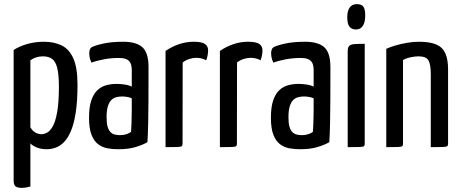

<svg xmlns="http://www.w3.org/2000/svg" viewBox="-20 -712 2226 929"><path d="M84.9 197Q64.3 197 55.2 189.6Q46 182.3 46 162.1V-470.3Q76.4 -489.4 114 -499.7Q151.6 -510 191.9 -510Q241.7 -510 278.2 -492.3Q314.7 -474.5 334.9 -429.5Q355 -384.4 355 -302.4Q355 -221.7 346.2 -166.2Q337.5 -110.8 322.3 -76Q307.1 -41.2 287.8 -22.6Q268.5 -3.9 247.6 3Q226.7 10 206.1 10Q178.8 10 158.6 1.8Q138.3 -6.4 127 -18.2V190.5Q117.2 193.4 106.1 195.2Q95 197 84.9 197ZM180.8 -62.6Q192.6 -62.6 207 -69.8Q221.4 -77 234.7 -99.7Q248.1 -122.5 256.5 -168.9Q265 -215.3 265 -293.3Q265 -352.9 256.6 -384.5Q248.2 -416 231.1 -427.7Q214 -439.4 187.7 -439.4Q153.7 -439.4 127 -420.3V-95.7Q137.6 -78.3 151.6 -70.4Q165.7 -62.6 180.8 -62.6Z M553.9 10Q526.2 10.4 500.7 5.7Q475.2 1.1 454.9 -14.2Q434.5 -29.5 422.7 -60Q410.8 -90.5 410.8 -142.1Q410.8 -194.2 421.9 -226.5Q433 -258.8 452.1 -276.3Q471.3 -293.8 495.1 -299.9Q519 -306.1 544.1 -306.1Q560.4 -306.1 581.6 -303.2Q602.9 -300.4 617.6 -292.8Q617.6 -292.8 617.6 -306.8Q617.6 -320.8 617.6 -339.4Q617.6 -358 617.6 -372Q617.6 -395.6 610.5 -408.4Q603.3 -421.1 589.5 -426.4Q575.8 -431.6 555.6 -431.6Q517.3 -431.6 481.2 -424.7Q445.1 -417.8 422.9 -408.8Q416.3 -421.3 414 -433.8Q411.8 -446.3 411.8 -455.5Q411.8 -463.1 414.4 -471.1Q417 -479.2 422.6 -482.8Q435.7 -491.1 477 -500.6Q518.3 -510 575.5 -510Q639.9 -510 669.3 -483.2Q698.6 -456.4 698.6 -388.4V-334.7Q698.6 -277.7 698.3 -220.3Q697.9 -162.9 696.9 -112.6Q695.9 -62.2 693.3 -24.1Q672.9 -11.9 637.8 -1Q602.7 10 553.9 10ZM561.5 -58Q578 -58 593.1 -63.2Q608.1 -68.3 614.2 -74.7Q615.6 -91.4 616.4 -119Q617.3 -146.6 617.5 -177.9Q617.6 -209.2 617.6 -236.2Q607.7 -241.2 594.4 -243.2Q581.1 -245.2 570.5 -245.2Q555.5 -245.2 541.9 -241.5Q528.4 -237.9 518 -227.3Q507.7 -216.7 501.7 -196.8Q495.7 -176.9 495.7 -144.4Q495.7 -116.9 500.4 -100Q505 -83.1 513.8 -73.7Q522.6 -64.3 534.9 -61.2Q547.2 -58 561.5 -58Z M781 0V-465.4Q810.2 -485.8 845.1 -497.9Q880.1 -510 917.2 -510Q956 -510 971.5 -499.4Q987 -488.8 987 -468.1Q987 -460.2 985 -446.8Q983 -433.4 977.7 -420.4Q967.4 -426.1 955.4 -429.2Q943.5 -432.2 930.2 -432.2Q913.4 -432.2 896 -426.7Q878.5 -421.1 863.9 -409.6L863.3 -16.5Q863.3 -8.2 859.8 -4.9Q856.4 -1.6 839.1 -0.8Q821.8 0 781 0Z M1044 0V-465.4Q1073.2 -485.8 1108.1 -497.9Q1143.1 -510 1180.2 -510Q1219 -510 1234.5 -499.4Q1250 -488.8 1250 -468.1Q1250 -460.2 1248 -446.8Q1246 -433.4 1240.7 -420.4Q1230.4 -426.1 1218.4 -429.2Q1206.5 -432.2 1193.2 -432.2Q1176.4 -432.2 1159 -426.7Q1141.5 -421.1 1126.9 -409.6L1126.3 -16.5Q1126.3 -8.2 1122.8 -4.9Q1119.4 -1.6 1102.1 -0.8Q1084.8 0 1044 0Z M1433.9 10Q1406.2 10.4 1380.7 5.7Q1355.2 1.1 1334.9 -14.2Q1314.5 -29.5 1302.7 -60Q1290.8 -90.5 1290.8 -142.1Q1290.8 -194.2 1301.9 -226.5Q1313 -258.8 1332.1 -276.3Q1351.3 -293.8 1375.1 -299.9Q1399 -306.1 1424.1 -306.1Q1440.4 -306.1 1461.6 -303.2Q1482.9 -300.4 1497.6 -292.8Q1497.6 -292.8 1497.6 -306.8Q1497.6 -320.8 1497.6 -339.4Q1497.6 -358 1497.6 -372Q1497.6 -395.6 1490.5 -408.4Q1483.3 -421.1 1469.5 -426.4Q1455.8 -431.6 1435.6 -431.6Q1397.3 -431.6 1361.2 -424.7Q1325.1 -417.8 1302.9 -408.8Q1296.3 -421.3 1294 -433.8Q1291.8 -446.3 1291.8 -455.5Q1291.8 -463.1 1294.4 -471.1Q1297 -479.2 1302.6 -482.8Q1315.7 -491.1 1357 -500.6Q1398.3 -510 1455.5 -510Q1519.9 -510 1549.3 -483.2Q1578.6 -456.4 1578.6 -388.4V-334.7Q1578.6 -277.7 1578.3 -220.3Q1577.9 -162.9 1576.9 -112.6Q1575.9 -62.2 1573.3 -24.1Q1552.9 -11.9 1517.8 -1Q1482.7 10 1433.9 10ZM1441.5 -58Q1458 -58 1473.1 -63.2Q1488.1 -68.3 1494.2 -74.7Q1495.6 -91.4 1496.4 -119Q1497.3 -146.6 1497.5 -177.9Q1497.6 -209.2 1497.6 -236.2Q1487.7 -241.2 1474.4 -243.2Q1461.1 -245.2 1450.5 -245.2Q1435.5 -245.2 1421.9 -241.5Q1408.4 -237.9 1398 -227.3Q1387.7 -216.7 1381.7 -196.8Q1375.7 -176.9 1375.7 -144.4Q1375.7 -116.9 1380.4 -100Q1385 -83.1 1393.8 -73.7Q1402.6 -64.3 1414.9 -61.2Q1427.2 -58 1441.5 -58Z M1662.4 0V-463Q1662.4 -482 1669.2 -489.5Q1676.1 -497.1 1693.9 -498.5Q1711.7 -500 1744.7 -500V-16.5Q1744.7 -8.2 1741.2 -4.9Q1737.8 -1.6 1720.7 -0.8Q1703.5 0 1662.4 0ZM1701.2 -569.3Q1681.5 -569.7 1670.7 -583.1Q1659.9 -596.6 1660.3 -631.6Q1660.6 -659.2 1671.9 -675.6Q1683.2 -692 1706.5 -692Q1730.1 -692 1738.8 -678.8Q1747.5 -665.7 1747.1 -634.2Q1746.8 -603.7 1735.3 -586.5Q1723.9 -569.3 1701.2 -569.3Z M1849 0V-475.9Q1868.9 -485 1895.7 -492.7Q1922.5 -500.4 1951.8 -505.2Q1981.1 -510 2007.5 -510Q2060.3 -510 2090.9 -496.7Q2121.5 -483.5 2134.7 -454.2Q2148 -425 2148 -376.4V-16.5Q2148 -8.2 2144.1 -4.9Q2140.2 -1.6 2122.8 -0.8Q2105.5 0 2064.4 0V-352.3Q2064.4 -399.4 2053.3 -419.4Q2042.2 -439.4 2004.6 -439.4Q1988.3 -439.4 1967.2 -435Q1946.1 -430.6 1930 -421.4V-16.5Q1930 -8.2 1926.4 -4.9Q1922.8 -1.6 1905.8 -0.8Q1888.8 0 1849 0Z"/></svg>

Font: Yanone Kaffeesatz ExtraLight
Style: Regular
Weight: 200
Designer: Yanone (Cyrillic: Daniel Pouzeot, Huerta Tipografica, and Cyreal)
Foundry: Yanone
Version: Version 2.003